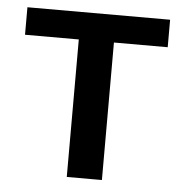

<svg xmlns="http://www.w3.org/2000/svg" viewBox="-44 -583 598 626"><g transform="rotate(5 255.0 -270.0)"><path d="M21 -450H197V0H312V-450H488V-540H21Z"/></g></svg>

Font: OpenSansMMV
Style: Semibold
Weight: 600
Designer: Steve Matteson
Foundry: Ascender Corporation
Version: Version 6.000